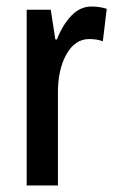

<svg xmlns="http://www.w3.org/2000/svg" viewBox="-20 -570 357 590"><path d="M262 -550Q285 -550 308 -543L296 -443Q279 -450 254 -450Q210 -450 183.5 -402Q157 -354 158 -280V0H62V-540H136L150 -449H155Q172 -493 199 -521.5Q226 -550 262 -550Z"/></svg>

Font: Noto Sans Lao Looped ExtraCondensed Medium
Style: Regular
Weight: 500
Width: 2
Designer: Mark Frömberg, Ben Mitchell
Foundry: The Fontpad Ltd
Version: Version 1.002; ttfautohint (v1.8.4.7-5d5b)